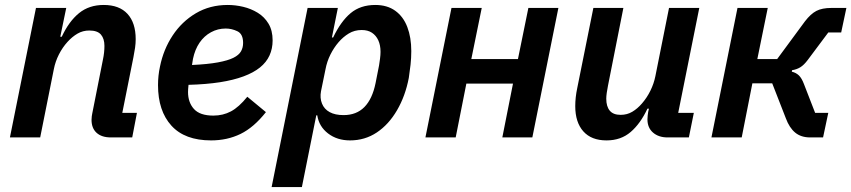

<svg xmlns="http://www.w3.org/2000/svg" viewBox="-20 -554 3432 774"><path d="M142 0H20L125 -522H247L223 -406H229Q258 -468 298.5 -501Q339 -534 398 -534Q461 -534 494 -498Q527 -462 527 -396Q527 -379 524.5 -361.5Q522 -344 518 -324L473 -99H532L513 0H427Q390 0 369.5 -18.5Q349 -37 349 -71Q349 -79 350 -85.5Q351 -92 352 -97L395 -314Q398 -328 399.5 -342Q401 -356 401 -369Q401 -398 387 -414.5Q373 -431 340 -431Q314 -431 292.5 -418.5Q271 -406 252 -385Q232 -363 217.5 -334.5Q203 -306 197 -275Z M831 12Q725 12 671 -47.5Q617 -107 617 -211Q617 -230 619 -249Q621 -268 625 -286Q639 -355 676 -411Q713 -467 769.5 -500.5Q826 -534 898 -534Q929 -534 960.5 -526.5Q992 -519 1019 -502.5Q1046 -486 1062.5 -458.5Q1079 -431 1079 -391Q1079 -358 1066.5 -330.5Q1054 -303 1028 -282Q1002 -261 961.5 -246Q921 -231 866.5 -222.5Q812 -214 740 -212Q739 -203 738.5 -195.5Q738 -188 738 -183Q738 -141 762 -114.5Q786 -88 840 -88Q879 -88 911 -105Q943 -122 977 -164L1052 -102Q1003 -40 949.5 -14Q896 12 831 12ZM890 -439Q858 -439 830.5 -424Q803 -409 784.5 -382Q766 -355 758 -317L754 -292Q818 -295 858.5 -302.5Q899 -310 921 -321Q943 -332 951.5 -347Q960 -362 960 -381Q960 -417 937 -428Q914 -439 890 -439Z M1075 200 1220 -522H1342L1318 -403H1323Q1354 -468 1393.5 -501Q1433 -534 1493 -534Q1541 -534 1573.5 -510.5Q1606 -487 1622 -445Q1638 -403 1638 -348Q1638 -320 1635 -293Q1632 -266 1628 -240Q1614 -167 1580.5 -109.5Q1547 -52 1499 -20Q1451 12 1391 12Q1339 12 1302.5 -16Q1266 -44 1259 -89H1255L1197 200ZM1365 -90Q1417 -90 1449 -122.5Q1481 -155 1494 -219L1508 -290Q1510 -302 1512 -317.5Q1514 -333 1514 -345Q1514 -372 1505 -391.5Q1496 -411 1479.5 -422Q1463 -433 1438 -433Q1409 -433 1386 -419Q1363 -405 1345 -384Q1326 -362 1312 -334Q1298 -306 1292 -274L1274 -186Q1269 -159 1278 -136.5Q1287 -114 1309 -102Q1331 -90 1365 -90Z M1695 0 1800 -522H1922L1880 -316H2068L2110 -522H2231L2126 0H2005L2048 -217H1860L1817 0Z M2372 -522H2493L2431 -209Q2428 -194 2426 -180Q2424 -166 2424 -156Q2424 -125 2438 -108Q2452 -91 2482 -91Q2508 -91 2529 -103.5Q2550 -116 2568 -137Q2588 -160 2602 -188.5Q2616 -217 2622 -247L2677 -522H2799L2714 -99H2777L2757 0H2671Q2635 0 2612.5 -19.5Q2590 -39 2590 -73Q2590 -80 2591 -88.5Q2592 -97 2593 -103L2596 -116H2590Q2562 -56 2522.5 -22Q2483 12 2425 12Q2364 12 2331.5 -24.5Q2299 -61 2299 -126Q2299 -144 2301 -162Q2303 -180 2307 -199Z M2848 0 2953 -522H3075L3033 -316H3113L3225 -468Q3248 -498 3271 -510Q3294 -522 3332 -522H3392L3371 -423H3319L3236 -312Q3221 -292 3206.5 -283Q3192 -274 3173 -271L3172 -265Q3189 -261 3200.5 -250Q3212 -239 3221 -215L3266 -99H3319L3298 0H3246Q3209 0 3185.5 -19.5Q3162 -39 3148 -77L3093 -218H3013L2970 0Z"/></svg>

Font: IBM Plex Sans SemiBold
Style: Italic
Weight: 600
Italic angle: -11.31°
Designer: Mike Abbink, Paul van der Laan, Pieter van Rosmalen
Foundry: Bold Monday
Version: Version 3.201